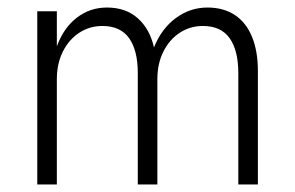

<svg xmlns="http://www.w3.org/2000/svg" viewBox="-20 -490 784 510"><path d="M665 -302Q665 -354 649.5 -392Q634 -430 604 -450Q574 -470 531 -470Q485 -470 447 -442Q409 -414 389 -364Q378 -413 346 -441.5Q314 -470 264 -470Q219 -470 184 -443Q149 -416 131 -367V-460H79V0H131V-280Q131 -321 147 -353Q163 -385 190.5 -403Q218 -421 252 -421Q300 -421 323 -388.5Q346 -356 346 -296V0H398V-280Q398 -321 414 -353Q430 -385 457.5 -403Q485 -421 519 -421Q567 -421 590 -388.5Q613 -356 613 -296V0H665Z"/></svg>

Font: Jost Light
Style: Regular
Weight: 300
Version: Version 3.710